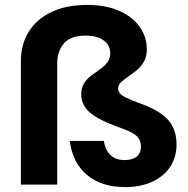

<svg xmlns="http://www.w3.org/2000/svg" viewBox="-20 -752 767 782"><path d="M489 10Q394 10 335 -39Q276 -88 264 -178H403Q408 -142 429.5 -121Q451 -100 487 -100Q519 -100 536.5 -114Q554 -128 554 -155Q554 -181 536.5 -198Q519 -215 466 -233Q384 -262 347.5 -292.5Q311 -323 311 -368Q311 -395 322.5 -413Q334 -431 352 -444.5Q370 -458 388 -470.5Q406 -483 417.5 -498.5Q429 -514 429 -534Q429 -569 401.5 -588Q374 -607 328 -607Q269 -607 241 -576Q213 -545 213 -491V0H65V-503Q65 -571 97 -622.5Q129 -674 189.5 -703Q250 -732 335 -732Q410 -732 465 -708Q520 -684 549 -642.5Q578 -601 578 -551Q578 -522 566.5 -501.5Q555 -481 537.5 -466.5Q520 -452 502 -440Q484 -428 472.5 -416.5Q461 -405 461 -392Q461 -382 468 -372.5Q475 -363 496 -353Q517 -343 558 -328Q634 -300 666.5 -261.5Q699 -223 699 -164Q699 -112 673.5 -73Q648 -34 600.5 -12Q553 10 489 10Z"/></svg>

Font: DM Sans 20pt Black
Style: Regular
Weight: 900
Version: Version 4.004;gftools[0.9.30]